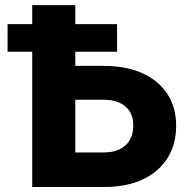

<svg xmlns="http://www.w3.org/2000/svg" viewBox="-20 -748 758 768"><path d="M217.3 -484.4H395Q484.4 -484.4 549.1 -455.3Q613.8 -426.3 649.2 -372.6Q684.6 -318.8 684.6 -245.1Q684.6 -169.9 649.4 -114.7Q614.3 -59.6 550 -29.8Q485.8 0 397 0H108.9V-727.5H281.2V-138.2H394Q450.7 -138.2 481.9 -166.7Q513.2 -195.3 513.2 -246.6Q513.2 -279.3 499 -302Q484.9 -324.7 458.3 -336.9Q431.6 -349.1 394 -349.1H217.3ZM10.3 -541V-651.4H448.2V-541Z"/></svg>

Font: Inter 16pt ExtraBold
Style: Regular
Weight: 800
Version: Version 4.001;git-66647c0bb